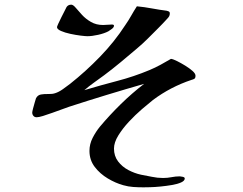

<svg xmlns="http://www.w3.org/2000/svg" viewBox="-20 -742 1040 822"><path d="M817 -418Q817 -427 804 -438.5Q791 -450 773 -461Q755 -472 738 -480.5Q721 -489 712 -490Q690 -477 667 -464.5Q644 -452 620 -442Q553 -414 482 -395.5Q411 -377 341 -356Q361 -373 382.5 -388.5Q404 -404 426 -420Q462 -447 497 -476Q532 -505 566 -534Q590 -554 613 -577Q636 -600 658 -622Q668 -632 678 -642.5Q688 -653 697 -663Q702 -668 704.5 -673Q707 -678 707 -685Q707 -692 700 -694L694 -696Q662 -700 630 -706Q598 -712 566 -715Q553 -695 541.5 -674.5Q530 -654 516 -634Q470 -563 408.5 -499.5Q347 -436 280 -383Q267 -373 249.5 -360.5Q232 -348 216 -343Q204 -339 187 -339.5Q170 -340 155.5 -337.5Q141 -335 134 -321Q133 -318 129 -304.5Q125 -291 121.5 -277.5Q118 -264 118 -260Q118 -252 123 -246Q128 -240 137 -240Q146 -240 164 -245.5Q182 -251 204 -259Q226 -267 245.5 -274Q265 -281 276 -285Q356 -311 436.5 -335.5Q517 -360 597 -383Q545 -343 497.5 -296.5Q450 -250 408 -200Q390 -178 376.5 -151.5Q363 -125 363 -96Q363 -57 385.5 -27.5Q408 2 441.5 22Q475 42 508 51Q529 57 550.5 58.5Q572 60 594 60Q602 60 622.5 59.5Q643 59 668 56.5Q693 54 716.5 50Q740 46 755.5 39Q771 32 771 22Q771 17 762.5 15Q754 13 750 13Q732 13 714.5 16.5Q697 20 678 20Q654 20 630.5 15Q607 10 584 6Q556 0 529.5 -14Q503 -28 485.5 -51Q468 -74 468 -106Q468 -132 486.5 -162Q505 -192 532 -221Q559 -250 587.5 -274.5Q616 -299 635 -314Q710 -370 800 -400Q808 -402 812.5 -405Q817 -408 817 -418ZM468 -632Q468 -637 459 -637Q450 -637 440.5 -636Q431 -635 421 -635Q392 -635 369.5 -648Q347 -661 331 -678.5Q315 -696 304 -709Q293 -722 285 -722Q272 -722 265 -712Q264 -710 257.5 -697Q251 -684 243 -668.5Q235 -653 229.5 -640.5Q224 -628 224 -626Q224 -617 241 -609.5Q258 -602 281.5 -597Q305 -592 325.5 -589.5Q346 -587 354 -587Q374 -587 400.5 -593Q427 -599 444 -608Q449 -611 458.5 -618Q468 -625 468 -632Z"/></svg>

Font: UoqMunThenKhung
Style: Regular
Weight: 400
Designer: Font-Kai, 金井和夫, 宇文滿月
Foundry: Kazuo Kanai, Moonlit Owen
Version: Version 1.197